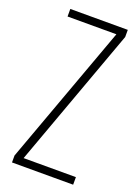

<svg xmlns="http://www.w3.org/2000/svg" viewBox="-138 -775 607 835"><g transform="rotate(20 165.5 -357.0)"><path d="M28 0H311V-35H69L304 -681V-714H38V-679H264L28 -32Z"/></g></svg>

Font: Noto Sans Georgian ExtraCondensed ExtraLight
Style: Regular
Weight: 200
Width: 2
Designer: Monotype Design Team, Akaki Razmadze
Foundry: Google LLC
Version: Version 2.005